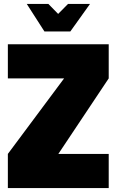

<svg xmlns="http://www.w3.org/2000/svg" viewBox="-20 -957 592 977"><path d="M337.9 -796.9H206.1L116.2 -937H226.1L275.9 -886.2L326.2 -937H438ZM533.2 0H20V-173.8L306.2 -558.1H20V-731.9H533.2V-558.1L276.9 -173.8H533.2Z"/></svg>

Font: Squarion Black
Style: Regular
Weight: 900
Designer: Natanael Gama
Version: Version 1.00;September 12, 2019;FontCreator 11.5.0.2425 64-b